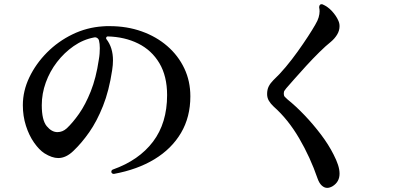

<svg xmlns="http://www.w3.org/2000/svg" viewBox="-20 -846 2040 933"><path d="M534 -1H532Q525 -1 521 -9V-11Q521 -19 528 -22Q655 -67 723.5 -157.5Q792 -248 792 -384Q792 -476 754.5 -539Q717 -602 651.5 -634.5Q586 -667 503 -669Q499 -669 496.5 -664.5Q494 -660 497 -656Q529 -615 529 -553Q529 -542 528 -530Q527 -518 525 -505Q510 -405 480.5 -331Q451 -257 414 -204Q377 -151 337 -113Q301 -78 263 -78Q233 -78 196 -101Q170 -118 145.5 -153Q121 -188 106 -235Q91 -282 91 -335Q91 -404 122.5 -470Q154 -536 208 -590.5Q262 -645 332 -679Q402 -713 480 -718Q488 -719 496.5 -719Q505 -719 513 -719Q597 -719 668.5 -693.5Q740 -668 793 -622Q846 -576 875.5 -514Q905 -452 905 -378Q905 -277 859.5 -200Q814 -123 731 -72.5Q648 -22 534 -1ZM304 -222Q333 -249 364 -293Q395 -337 421 -402Q447 -467 460 -555Q463 -572 464 -586Q465 -600 465 -612Q465 -634 461 -649Q459 -657 452 -661.5Q445 -666 437 -664Q384 -654 338 -622Q292 -590 257 -544.5Q222 -499 202.5 -445Q183 -391 183 -335Q183 -262 207 -233Q231 -204 259 -204Q284 -204 304 -222Z M1596 59Q1582 67 1570 67Q1556 67 1543.5 55.5Q1531 44 1523 21Q1488 -81 1434 -173.5Q1380 -266 1310 -328Q1295 -342 1286.5 -356.5Q1278 -371 1278 -389Q1278 -411 1286 -426.5Q1294 -442 1308 -456Q1338 -484 1368.5 -520.5Q1399 -557 1426.5 -595.5Q1454 -634 1476.5 -668.5Q1499 -703 1512 -726Q1524 -746 1528.5 -762Q1533 -778 1533 -791Q1533 -796 1532.5 -800.5Q1532 -805 1531 -809V-812Q1531 -819 1535.5 -823Q1540 -827 1547 -825Q1573 -814 1593.5 -791.5Q1614 -769 1624 -746Q1630 -733 1630 -719Q1630 -697 1618 -677.5Q1606 -658 1588 -643Q1564 -624 1532 -592.5Q1500 -561 1468 -526Q1436 -491 1410 -461.5Q1384 -432 1371 -417Q1366 -410 1362.5 -405.5Q1359 -401 1359 -390Q1359 -381 1364 -375.5Q1369 -370 1377 -363Q1417 -331 1459.5 -286.5Q1502 -242 1539.5 -192.5Q1577 -143 1601 -95Q1615 -68 1622.5 -45Q1630 -22 1630 -2Q1630 38 1596 59Z"/></svg>

Font: Zen Antique Soft
Style: Regular
Weight: 400
Designer: Yoshimichi Ohira
Foundry: Positype
Version: Version 1.001